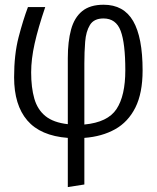

<svg xmlns="http://www.w3.org/2000/svg" viewBox="-20 -568 655 803"><path d="M413.3 -548.2Q497.4 -548.2 536.9 -480Q576.4 -411.8 576.4 -273.8Q576.4 -178.5 546.2 -118.2Q515.9 -57.9 461.3 -27.4Q406.7 3.1 332.8 8.7V203.6L263.6 214.4V8.7Q149.2 0 94.1 -64.4Q39 -128.7 39 -244.6Q39 -340 57.7 -412.1Q76.4 -484.1 96.9 -538.5H169.2Q139.5 -451.3 124.9 -385.9Q110.3 -320.5 110.3 -265.6Q110.3 -201.5 123.6 -155.4Q136.9 -109.2 170.3 -82.3Q203.6 -55.4 263.6 -48.7V-325.1Q263.6 -394.4 277.2 -444.4Q290.8 -494.4 323.6 -521.3Q356.4 -548.2 413.3 -548.2ZM412.8 -490.8Q372.8 -490.8 356.2 -463.6Q339.5 -436.4 336.2 -393.3Q332.8 -350.3 332.8 -302.6V-47.2Q430.8 -56.4 467.4 -112.1Q504.1 -167.7 504.1 -274.4Q504.1 -387.2 484.6 -439Q465.1 -490.8 412.8 -490.8Z"/></svg>

Font: Fira Code Light
Style: Regular
Weight: 300
Monospace: yes
Designer: Carrois Corporate, Edenspiekermann AG, Nikita Prokopov
Foundry: Carrois Corporate, Edenspiekermann AG, Nikita Prokopov
Version: Version 6.000; ttfautohint (v1.8.2) -l 8 -r 50 -G 200 -x 14 